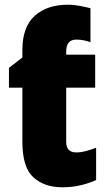

<svg xmlns="http://www.w3.org/2000/svg" viewBox="-20 -785 454 815"><path d="M269 -765Q179 -765 127 -717.5Q75 -670 75 -573V-541L18 -497V-413H75V-183Q75 -75 121.5 -32.5Q168 10 244 10Q287 10 324 1Q361 -8 388 -21V-158Q365 -149 344 -143.5Q323 -138 304 -138Q261 -138 261 -182V-413H384V-553H261V-566Q261 -617 304 -617Q320 -617 337 -613.5Q354 -610 364 -606V-750Q350 -754 322 -759.5Q294 -765 269 -765Z"/></svg>

Font: Noto Sans Display SemiCondensed Black
Style: Regular
Weight: 900
Width: 4
Designer: Monotype Design Team
Foundry: Monotype Imaging Inc.
Version: Version 1.900